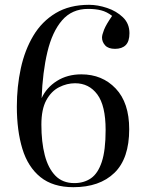

<svg xmlns="http://www.w3.org/2000/svg" viewBox="-20 -764 598 798"><path d="M285 14Q200 14 148 -28Q96 -70 73 -145.5Q50 -221 50 -321Q50 -404 66.5 -480Q83 -556 118.5 -615.5Q154 -675 211.5 -709.5Q269 -744 350 -744Q386 -744 425 -731Q464 -718 491 -692Q518 -666 518 -626Q518 -592 502.5 -576.5Q487 -561 458 -561Q430 -561 417 -575.5Q404 -590 404 -608Q404 -619 412.5 -640.5Q421 -662 446 -698Q424 -715 400.5 -721Q377 -727 346 -727Q279 -727 238 -679.5Q197 -632 177 -548Q157 -464 153 -356Q173 -400 216.5 -427.5Q260 -455 318 -455Q405 -455 461 -396Q517 -337 517 -227Q517 -105 455.5 -45.5Q394 14 285 14ZM289 -3Q329 -3 358 -23Q387 -43 403 -91Q419 -139 419 -224Q419 -325 384.5 -371.5Q350 -418 292 -418Q258 -418 225.5 -401.5Q193 -385 172.5 -347.5Q152 -310 152 -246Q152 -174 166 -119.5Q180 -65 210 -34Q240 -3 289 -3Z"/></svg>

Font: Literata 72pt
Style: Regular
Weight: 400
Designer: Latin by Veronika Burian and Jose Scaglione. Greek by Irene Vlachou. Cyrillic by Vera Evstafieva.
Foundry: TypeTogether
Version: Version 3.002